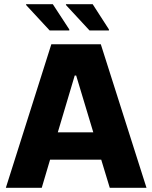

<svg xmlns="http://www.w3.org/2000/svg" viewBox="-20 -900 730 920"><path d="M8 0 226 -688H463L682 0H506L465 -135H220L180 0ZM257 -266H427L345 -538H338ZM502 -754H409L296 -876V-880H424L502 -759ZM312 -754H218L105 -876V-880H233L312 -759Z"/></svg>

Font: Saira Thin
Style: Bold
Weight: 700
Version: Version 1.101